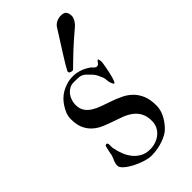

<svg xmlns="http://www.w3.org/2000/svg" viewBox="-220 -764 826 826"><g transform="rotate(-45 192.5 -351.5)"><path d="M45.4 -73.7Q45.4 -86.9 51.3 -100.1Q57.1 -113.3 60.5 -124Q60.5 -126.5 61.8 -132.6Q63 -138.7 64.5 -145.5Q65.9 -152.3 67.4 -158.4Q68.8 -164.6 69.8 -167.5Q71.3 -173.3 77.6 -173.3Q84 -173.3 85 -164.1V-152.8Q85 -145 85.4 -142.1Q85.9 -139.2 86.9 -136.7Q90.8 -115.2 99.1 -95Q107.4 -74.7 120.6 -58.8Q133.8 -43 152.1 -33.2Q170.4 -23.4 194.8 -23.4Q212.9 -23.4 229.5 -29.1Q246.1 -34.7 259 -45.2Q272 -55.7 279.5 -70.8Q287.1 -85.9 287.1 -105Q287.1 -134.3 276.6 -153.3Q266.1 -172.4 249.3 -184.8Q232.4 -197.3 210.7 -205.6Q189 -213.9 166.3 -221.4Q143.6 -229 121.8 -238.3Q100.1 -247.6 83.3 -262.5Q66.4 -277.3 55.9 -299.8Q45.4 -322.3 45.4 -356.4Q45.4 -367.7 47.6 -377Q49.8 -386.2 53.2 -393.8Q56.6 -401.4 60.1 -407.2Q63.5 -413.1 66.4 -418Q73.7 -429.7 84.7 -441.2Q95.7 -452.6 110.4 -461.4Q125 -470.2 143.3 -475.8Q161.6 -481.4 183.1 -481.4Q203.1 -481.4 224.6 -473.9Q246.1 -466.3 263.2 -453.6Q268.6 -448.2 273.9 -442.9Q279.3 -437.5 284.7 -437.5Q292 -437.5 296.1 -442.1Q300.3 -446.8 305.7 -454.6Q306.6 -455.1 307.4 -455.6Q308.1 -456.1 309.1 -456.1Q310.5 -456.1 311.3 -453.6Q312 -451.2 312.7 -448Q313.5 -444.8 313.7 -441.4Q314 -438 314 -436.5Q314 -435.1 312.7 -426.8Q311.5 -418.5 309.3 -407Q307.1 -395.5 304.4 -382.6Q301.8 -369.6 298.6 -358.6Q295.4 -347.7 292.2 -340.3Q289.1 -333 286.1 -333Q285.2 -333 284.7 -333.5Q283.2 -334.5 282.7 -335.4Q278.8 -342.8 277.1 -347.7Q275.4 -352.5 274.7 -356.9Q273.9 -361.3 273.7 -365.7Q273.4 -370.1 272.5 -376Q271.5 -383.3 267.6 -390.1Q261.7 -406.2 254.6 -416.5Q247.6 -426.8 235.4 -437.5Q228 -446.3 221.4 -450.9Q214.8 -455.6 207 -457.8Q199.2 -460 189.5 -460.2Q179.7 -460.4 165.5 -460.4Q151.9 -460.4 140.4 -454.1Q128.9 -447.8 120.6 -437.5Q112.3 -427.2 107.7 -413.8Q103 -400.4 103 -386.2Q103 -362.3 113.5 -346.9Q124 -331.5 141.4 -321Q158.7 -310.5 180.7 -303Q202.6 -295.4 225.3 -287.4Q248 -279.3 270 -268.8Q292 -258.3 309.3 -241.5Q326.7 -224.6 337.2 -199.7Q347.7 -174.8 347.7 -137.7Q347.7 -112.8 335.7 -88.4Q323.7 -64 303.7 -43Q294.9 -33.2 281.2 -25.4Q267.6 -17.6 251.2 -12Q234.9 -6.3 216.6 -3.2Q198.2 0 180.7 0Q163.1 0 139.6 -7.6Q116.2 -15.1 95.2 -26.1Q74.2 -37.1 59.8 -50Q45.4 -63 45.4 -73.7ZM362.8 -668Q362.8 -658.2 355 -644.8Q347.2 -631.3 331.5 -619.1Q314.5 -605 297.4 -589.8Q280.3 -574.7 263.7 -559.3Q247.1 -543.9 232.2 -529.3Q217.3 -514.6 204.6 -502.4Q202.1 -500 200 -499.5Q197.8 -499 196.8 -499Q192.9 -499 186.8 -501.5Q180.7 -503.9 180.7 -509.3Q180.7 -510.3 180.7 -511.7Q180.7 -513.2 181.6 -514.6Q192.4 -535.6 217.5 -575.2Q242.7 -614.7 282.7 -678.2Q289.6 -689.5 302.5 -696Q315.4 -702.6 330.1 -702.6Q348.6 -702.6 355.7 -693.4Q362.8 -684.1 362.8 -668Z"/></g></svg>

Font: IM FELL French Canon SC
Style: Regular
Weight: 400
Designer: Igino Marini
Foundry: Igino Marini
Version: 3.00